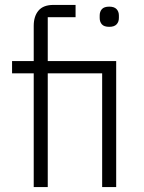

<svg xmlns="http://www.w3.org/2000/svg" viewBox="-20 -760 586 780"><path d="M117 -462H29V-512H117V-655Q117 -694 136.5 -717Q156 -740 197 -740H287V-690H174V-512H452V0H395V-462H174V0H117ZM424 -651Q403 -651 394 -661Q385 -671 385 -687V-697Q385 -713 394 -723Q403 -733 424 -733Q444 -733 453.5 -723Q463 -713 463 -697V-687Q463 -671 453.5 -661Q444 -651 424 -651Z"/></svg>

Font: IBM Plex Sans Arabic Light
Style: Regular
Weight: 300
Designer: Mike Abbink, Paul van der Laan, Pieter van Rosmalen, Wael Morcos, Khajak Apelian
Foundry: Bold Monday
Version: Version 1.2